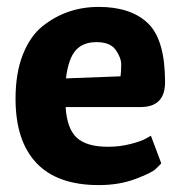

<svg xmlns="http://www.w3.org/2000/svg" viewBox="-20 -528 523 556"><path d="M266 8Q146 8 85.5 -56Q25 -120 25 -242Q25 -316 46 -369.5Q67 -423 103 -452Q173 -508 266 -508Q359 -508 408.5 -460.5Q458 -413 458 -290Q458 -218 387 -218H170Q174 -155 202.5 -129Q231 -103 293 -103Q327 -103 358 -111Q389 -119 403 -127L417 -135L447 -55Q441 -48 429.5 -37.5Q418 -27 371.5 -9.5Q325 8 266 8ZM329 -307Q331 -321 331 -341Q331 -361 315 -383.5Q299 -406 259.5 -406Q220 -406 199 -382Q178 -358 171 -301Z"/></svg>

Font: Patua One
Style: Regular
Weight: 400
Designer: luciano Vergara
Foundry: Luciano Vergara
Version: Version 1.002